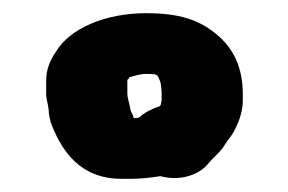

<svg xmlns="http://www.w3.org/2000/svg" viewBox="-20 -699 437 291"><path d="M177 -537C176 -543 173 -551 173 -557V-578C174 -579 176 -580 176 -582C184 -584 193 -587 201 -587C206 -587 211 -587 216 -586L219 -584C221 -580 224 -574 224 -569C225 -563 225 -558 225 -556V-546C224 -545 224 -543 224 -541C223 -539 223 -539 222 -538C210 -534 200 -529 191 -521C188 -520 186 -520 183 -520C182 -521 182 -522 182 -523C180 -527 177 -532 177 -537ZM54 -528C55 -521 56 -515 59 -508C74 -471 101 -428 164 -428H180C194 -428 210 -430 223 -432C253 -424 279 -434 292 -447L300 -456C307 -463 313 -469 317 -474L325 -486C337 -500 348 -525 348 -546V-556C348 -597 334 -626 307 -648C281 -669 252 -679 201 -679C140 -679 86 -656 65 -621C56 -608 50 -594 50 -577V-554C51 -545 54 -537 54 -528Z"/></svg>

Font: Blanket
Style: Sik
Weight: 700
Foundry: Cannot Into Space Fonts
Version: Version 0.9